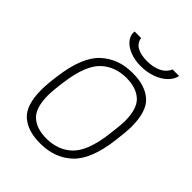

<svg xmlns="http://www.w3.org/2000/svg" viewBox="-243 -1025 1176 1176"><g transform="rotate(45 344.5 -437.0)"><path d="M306 10Q200 10 140.5 -42.5Q81 -95 81 -228Q81 -277 92 -356Q117 -545 198.5 -620.5Q280 -696 402 -696H407Q513 -696 572.5 -643.5Q632 -591 632 -458Q632 -418 621 -330Q597 -141 515.5 -65.5Q434 10 311 10ZM566 -318Q579 -415 579 -454Q579 -562 531 -605Q483 -648 399 -648Q300 -648 235 -587Q170 -526 147 -368Q134 -279 134 -232Q134 -124 181.5 -81Q229 -38 314 -38Q414 -38 479 -99Q544 -160 566 -318ZM232 -873Q232 -880 233 -884H289Q295 -845 328.5 -827Q362 -809 414 -809Q466 -809 505 -827Q544 -845 562 -884H618Q613 -853 585 -824Q557 -795 510.5 -777.5Q464 -760 409 -760Q357 -760 316.5 -776Q276 -792 254 -818Q232 -844 232 -873Z"/></g></svg>

Font: Chivo Thin Italic
Style: Regular
Weight: 100
Italic angle: -8.05°
Designer: Hector Gatti
Foundry: Omnibus-Type
Version: Version 1.007